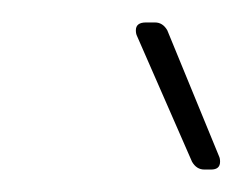

<svg xmlns="http://www.w3.org/2000/svg" viewBox="-20 -720 216 171"><path d="M176 -576Q176 -569 168 -569H162Q155 -569 151 -576L102 -688Q101 -690 101 -693Q101 -700 110 -700H118Q125 -700 129 -693L175 -581Q176 -579 176 -576Z"/></svg>

Font: Barlow Semi Condensed Thin
Style: Italic
Weight: 250
Width: 4
Italic angle: -7°
Designer: Jeremy Tribby
Foundry: Tribby Type
Version: Version 1.408